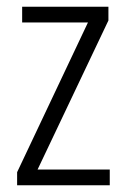

<svg xmlns="http://www.w3.org/2000/svg" viewBox="-20 -552 375 572"><path d="M307 0H31V-39L242 -485H46V-532H303V-491L92 -47H307Z"/></svg>

Font: Noto Sans Sinhala Condensed Light
Style: Regular
Weight: 300
Width: 3
Designer: Jelle Bosma - Monotype Design Team
Foundry: Monotype Imaging Inc.
Version: Version 2.006; ttfautohint (v1.8.4.7-5d5b)